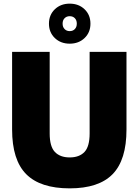

<svg xmlns="http://www.w3.org/2000/svg" viewBox="-20 -1025 762 1055"><path d="M363 10Q201.5 10 124 -68Q46.5 -146 46.5 -313.5V-740H253V-292Q253 -219.5 281.8 -189.8Q310.5 -160 363 -160Q415.5 -160 444 -189.8Q472.5 -219.5 472.5 -292V-740H675V-313.5Q675 -146 598.8 -68Q522.5 10 363 10ZM363 -785Q313.5 -785 281.2 -816Q249 -847 249 -895Q249 -943 281.2 -974Q313.5 -1005 363 -1005Q412.5 -1005 444.8 -974Q477 -943 477 -895Q477 -847 444.8 -816Q412.5 -785 363 -785ZM363 -854Q380.5 -854 391.2 -865.2Q402 -876.5 402 -895Q402 -914 391.2 -925Q380.5 -936 363 -936Q346 -936 335 -925Q324 -914 324 -895Q324 -876.5 335 -865.2Q346 -854 363 -854Z"/></svg>

Font: Encode Sans Semi Condensed Black
Style: Regular
Weight: 900
Width: 4
Designer: Multiple Designers
Foundry: Impallari Type
Version: Version 3.000; ttfautohint (v1.8.3) -l 8 -r 50 -G 200 -x 14 